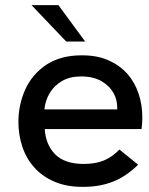

<svg xmlns="http://www.w3.org/2000/svg" viewBox="-20 -717 580 746"><path d="M304.5 9H300Q239 9 193 -10.5Q145.5 -30.5 114 -65.5Q82.5 -100 67 -146.5Q51.5 -192.5 51.5 -243.5Q51.5 -309 78 -369Q105 -429 161.5 -466.5Q217.5 -502 296 -502H300.5Q357.5 -502 400.5 -483Q445 -463.5 474.5 -430.5Q504 -397 518.5 -353Q533 -309.5 533 -260.5Q533 -239.5 530 -215.5H154Q157 -156 194.5 -117Q232.5 -80 305 -80Q351 -80 383.5 -93.5Q416.5 -107 444 -136L516.5 -77Q470.5 -31.5 419.5 -11.5Q368.5 9 304.5 9ZM435.5 -292V-299Q435.5 -329 421.5 -355H421Q405.5 -383.5 374 -401.8Q342.5 -420 294.5 -420Q251.5 -420 221 -402.2Q190.5 -384.5 173.2 -355.5Q156 -326.5 152.5 -292ZM311 -555.5H237.5L102.5 -697H207Z"/></svg>

Font: Acari Sans Neue SemiBold
Style: Regular
Weight: 600
Designer: Alfredo Marco Pradil (font), Cristiano Sobral (main changes)
Foundry: Hanken Design Co. (font), Cristiano Sobral (main changes)
Version: Version 2.459;March 19, 2022;FontCreator 14.0.0.2808 64-bit;